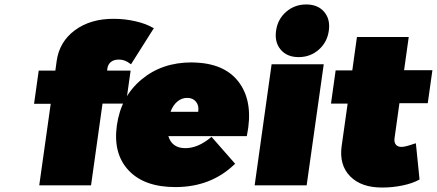

<svg xmlns="http://www.w3.org/2000/svg" viewBox="-20 -837 1973 867"><path d="M133.8 -368.2 154.8 -518.1H230L235.8 -561Q248 -648.9 318.8 -700.9Q389.6 -752.9 495.1 -752Q543 -752 590.6 -741.2Q638.2 -730.5 669.9 -711.9L674.8 -710L571.8 -546.9L566.9 -549.8Q543.9 -567.9 518.1 -567.9Q495.6 -568.4 481.7 -557.9Q467.8 -547.4 464.8 -527.8L463.9 -518.1H569.8L548.8 -369.1H442.9L391.1 0H157.2L209 -368.2Z M507.8 -271Q525.9 -399.9 618.4 -477.5Q710.9 -555.2 845.2 -555.2Q849.1 -555.2 857.2 -554.7Q865.2 -554.2 869.1 -554.2Q1003.4 -546.9 1064 -458.3Q1124.5 -369.6 1095.2 -226.1L1094.2 -222.2H740.2Q756.8 -168 816.9 -168Q873.5 -168 931.2 -215.8L935.1 -219.2L1042 -97.2L1038.1 -94.2Q931.6 7.8 772 7.8Q631.3 7.8 560.5 -67.9Q489.7 -143.6 507.8 -271ZM750 -332H875Q879.4 -359.9 865.2 -377.4Q851.1 -395 825.2 -395Q800.3 -395 780.5 -378.2Q760.7 -361.3 750 -332Z M1247.8 -612.5Q1219.2 -646 1226.6 -698.2Q1233.9 -750.5 1272.2 -783.7Q1310.5 -816.9 1362.8 -816.9Q1415 -816.9 1443.6 -783.7Q1472.2 -750.5 1464.8 -698.2Q1457.5 -646 1419.2 -612.5Q1380.9 -579.1 1328.6 -579.1Q1276.4 -579.1 1247.8 -612.5ZM1129.9 0 1206.5 -546.9H1441.9L1364.7 0Z M1474.6 -369.1 1495.6 -519H1570.8L1591.8 -669.9H1825.7L1804.7 -520H1932.6L1911.6 -371.1H1783.7L1761.7 -213.9Q1758.8 -194.3 1767.8 -183.6Q1776.9 -172.9 1794.9 -173.8Q1810.5 -173.8 1850.6 -188L1857.9 -189.9L1874.5 -26.9L1871.6 -24.9Q1842.3 -8.8 1797.6 0.5Q1752.9 9.8 1707.5 9.8Q1612.3 10.7 1561.5 -40.5Q1510.7 -91.8 1522.9 -178.2L1549.8 -369.1Z"/></svg>

Font: Trueno UltraBlack
Style: Italic
Weight: 950
Designer: Julieta Ulanovsky
Foundry: Julieta Ulanovsky
Version: Version 3.001b | FøM Fix